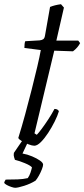

<svg xmlns="http://www.w3.org/2000/svg" viewBox="-63 -693 401 913"><path d="M100 0Q90 0 73 -6.5Q56 -13 41.5 -21.5Q27 -30 24 -37Q40 -88 56.5 -148.5Q73 -209 88 -268.5Q103 -328 114.5 -377Q126 -426 131 -455L53 -465Q53 -487 57 -497L125 -501Q136 -502 142.5 -506.5Q149 -511 151 -524L175 -660Q197 -669 227 -673L241 -657L205 -500H309L318 -488Q313 -478 304 -467.5Q295 -457 284 -449L195 -452L101 -59L112 -52Q120 -60 135 -80Q150 -100 167 -126Q184 -152 196 -175Q212 -175 217 -164Q211 -143 197 -115Q183 -87 166 -61Q149 -35 131.5 -17.5Q114 0 100 0ZM9 200Q3 200 -9 196Q-21 192 -31 186.5Q-41 181 -43 176Q-42 171 -40 168Q-38 165 -36 161Q-4 161 21.5 160Q47 159 69 154Q77 143 82 128Q87 113 89 103Q82 94 55.5 83Q29 72 8 67Q7 63 4 54.5Q1 46 3 34Q15 17 25.5 1Q36 -15 53 -37H79L44 37Q67 41 89.5 50.5Q112 60 127 70.5Q142 81 142 90Q142 97 136 112.5Q130 128 121.5 143Q113 158 106 166Q82 181 52 190.5Q22 200 9 200Z"/></svg>

Font: Texturina Thin
Style: Italic
Weight: 100
Italic angle: -11°
Designer: Guillermo Torres Carreño
Foundry: Omnibus-Type
Version: Version 1.002; ttfautohint (v1.8.3)